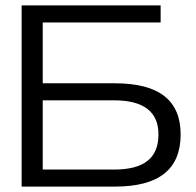

<svg xmlns="http://www.w3.org/2000/svg" viewBox="-20 -690 723 710"><path d="M60 0H405C568 0 648 -64 648 -193C648 -319 568 -382 405 -382H138V-607H574V-670H60ZM138 -63V-319H402C512 -319 566 -276 566 -193C566 -105 512 -63 402 -63Z"/></svg>

Font: LT Wave Light
Style: Regular
Weight: 300
Designer: Daniel Lyons
Version: Version 2.5 (Glyphs App)